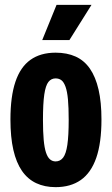

<svg xmlns="http://www.w3.org/2000/svg" viewBox="-20 -761 461 791"><path d="M209 10Q164 10 129 -6.5Q94 -23 70.5 -57Q47 -91 35 -143.5Q23 -196 23 -269Q23 -363 43.5 -424Q64 -485 105.5 -514.5Q147 -544 209 -544Q256 -544 291.5 -528Q327 -512 350.5 -478Q374 -444 386 -392Q398 -340 398 -269Q398 -172 376.5 -110.5Q355 -49 313 -19.5Q271 10 209 10ZM209 -96Q228 -96 240 -111.5Q252 -127 257.5 -164.5Q263 -202 263 -267Q263 -318 260 -351Q257 -384 250 -403.5Q243 -423 233 -430.5Q223 -438 209 -438Q191 -438 179.5 -423.5Q168 -409 162.5 -372Q157 -335 157 -267Q157 -218 160 -185Q163 -152 169.5 -132.5Q176 -113 186 -104.5Q196 -96 209 -96ZM154 -596 213 -741H357L266 -596Z"/></svg>

Font: Mona Sans Condensed
Style: Bold
Weight: 700
Width: 3
Designer: Deni Anggara
Foundry: GitHub
Version: Version 2.000